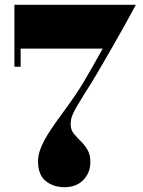

<svg xmlns="http://www.w3.org/2000/svg" viewBox="-20 -770 596 800"><path d="M248.5 10Q202.5 10 170.5 -15.8Q138.5 -41.5 138.5 -98Q138.5 -127.5 152.5 -159.5Q166.5 -191.5 189.2 -226Q212 -260.5 239.8 -297.8Q267.5 -335 295 -375.5Q312 -400.5 328.5 -428.2Q345 -456 364.5 -490Q384 -524 408 -567.5H66V-492H40V-750H546Q546 -750 532.2 -724.5Q518.5 -699 495.5 -657.5Q472.5 -616 444.2 -567Q416 -518 387.5 -469.2Q359 -420.5 334 -382.5Q309 -342 296.2 -319.8Q283.5 -297.5 279 -283Q274.5 -268.5 274.5 -251.5Q274.5 -229.5 287 -213.8Q299.5 -198 315.8 -182.5Q332 -167 344.2 -146.5Q356.5 -126 356.5 -94.5Q356.5 -50.5 327.2 -20.2Q298 10 248.5 10Z"/></svg>

Font: Bodoni Moda 9pt ExtraBold
Style: Regular
Weight: 800
Designer: Owen Earl
Foundry: indestructible type
Version: Version 2.005